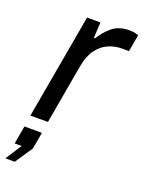

<svg xmlns="http://www.w3.org/2000/svg" viewBox="-174 -607 680 906"><g transform="rotate(20 166.0 -154.0)"><path d="M13 0 106 -526H173L169 -447H175Q194 -480 227.5 -509Q261 -538 315 -538Q336 -538 348.5 -534Q361 -530 361 -530L346 -445H309Q276 -445 243.5 -431Q211 -417 187.5 -385.5Q164 -354 154 -301L101 0ZM-29 230 23 149H-12L4 58H92L77 142L18 230Z"/></g></svg>

Font: Archivo VF Beta
Style: Italic
Weight: 400
Italic angle: -10°
Designer: Hector Gatti
Foundry: Omnibus-Type
Version: Version 1.002